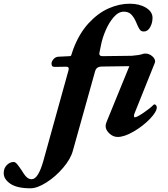

<svg xmlns="http://www.w3.org/2000/svg" viewBox="-222 -725 905 1036"><path d="M624 -146Q624 -122 587 -83.5Q550 -45 499.5 -15.5Q449 14 413 14Q388 14 368 -5Q348 -24 348 -44Q348 -56 353 -67L476 -368L332 -366Q313 -366 304 -360Q295 -354 291 -340Q275 -282 211 -54L171 89Q159 133 118.5 180.5Q78 228 28.5 259.5Q-21 291 -58 291Q-130 291 -166 266.5Q-202 242 -202 209Q-202 183 -185.5 166Q-169 149 -148 149Q-139 149 -128.5 162Q-118 175 -104 196Q-102 200 -92.5 214Q-83 228 -73 235Q-63 242 -51 242Q-16 242 12 143L148 -347Q149 -350 149 -355Q149 -365 134 -365L75 -364Q64 -364 60 -368Q56 -372 56 -383Q56 -393 66.5 -405.5Q77 -418 93 -419L154 -422Q159 -422 161 -424.5Q163 -427 165 -435L173 -459Q205 -544 255.5 -599Q306 -654 363.5 -679.5Q421 -705 478 -705Q530 -705 565.5 -683.5Q601 -662 601 -629Q601 -601 588 -578Q575 -555 554 -555Q540 -555 533 -564.5Q526 -574 520 -588Q514 -602 510 -611Q498 -636 484 -649Q470 -662 446 -662Q417 -662 391.5 -632.5Q366 -603 348 -561Q330 -519 323 -482L314 -438V-435Q314 -422 331 -422L489 -424Q530 -427 549 -434Q553 -436 563 -436Q582 -436 598.5 -422.5Q615 -409 615 -393L613 -385L503 -111Q501 -107 501 -99Q501 -92 506 -92Q516 -92 551 -115.5Q586 -139 606 -159Q609 -162 610 -162Q616 -162 620 -157Q624 -152 624 -146Z"/></svg>

Font: EB Garamond ExtraBold
Style: Italic
Weight: 800
Italic angle: -17.2°
Designer: Georg Duffner and Octavio Pardo
Foundry: Georg Duffner
Version: Version 1.000